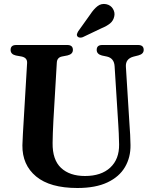

<svg xmlns="http://www.w3.org/2000/svg" viewBox="-20 -925 760 960"><path d="M571.5 -300.5 553 -594Q550.5 -633.5 515.5 -642L489.5 -647.5Q463.5 -654.5 463.5 -675.5Q463.5 -700 491 -700H670.5Q698.5 -700 698.5 -675.5Q698.5 -655 672 -648L648 -642Q606.5 -631 609.5 -590.5L627.5 -302Q629.5 -276 630.8 -251.2Q632 -226.5 632.5 -200Q633.5 -138.5 605 -89.8Q576.5 -41 517.2 -13Q458 15 367 15Q230 15 160.5 -42.8Q91 -100.5 92 -198.5Q92.5 -219 94.5 -255.2Q96.5 -291.5 98.5 -323L115.5 -610Q117 -636.5 87.5 -642.5L59.5 -647.5Q33 -653.5 33 -675.5Q33 -700 61 -700H316.5Q344.5 -700 344.5 -675.5Q344.5 -654.5 318 -648L290 -642.5Q265 -637.5 264 -611L247 -322Q245 -288 244.2 -259.8Q243.5 -231.5 243 -210Q242 -126 285.2 -85.5Q328.5 -45 405 -45Q486 -45 531.2 -87Q576.5 -129 575.5 -203Q575 -236 573.8 -258.2Q572.5 -280.5 571.5 -300.5ZM431 -852.5Q449 -880 468 -894.5Q487 -909 511.5 -904Q534 -899 544.8 -880.8Q555.5 -862.5 551.5 -844Q547 -821.5 530.5 -808Q514 -794.5 487 -783.5L393.5 -739Q387 -736.5 379.5 -737Q372 -737.5 367.5 -742.5Q363 -748.5 365 -755Q367 -761.5 371 -768.5Z"/></svg>

Font: Fraunces 72pt S050 SemiBold
Style: Regular
Weight: 600
Version: Version 1.000; ttfautohint (v1.8.3)